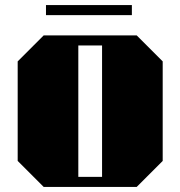

<svg xmlns="http://www.w3.org/2000/svg" viewBox="-20 -740 714 760"><path d="M624 -497V-103L521 0H153L50 -103V-497L153 -600H521ZM290 -560V-40H384V-560ZM502 -720V-680H162V-720Z"/></svg>

Font: Kumar One
Style: Regular
Weight: 400
Designer: Parimal Parmar
Foundry: Indian Type Foundry
Version: Version 1.001;PS 1.001;hotconv 1.0.88;makeotf.lib2.5.647800